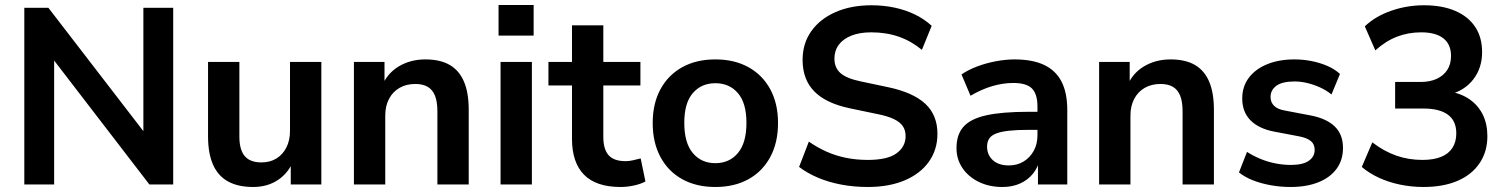

<svg xmlns="http://www.w3.org/2000/svg" viewBox="-20 -736 6013 766"><path d="M77 0V-705H173L578 -179H552V-705H671V0H576L171 -527H196V0Z M990 10Q929 10 889 -12.5Q849 -35 829.5 -80Q810 -125 810 -192V-489H935V-190Q935 -156 944.5 -133Q954 -110 973.5 -99Q993 -88 1023 -88Q1057 -88 1082.5 -103.5Q1108 -119 1122.5 -147.5Q1137 -176 1137 -214V-489H1262V0H1140V-102H1154Q1133 -48 1090.5 -19Q1048 10 990 10Z M1392 0V-489H1514V-391H1503Q1525 -444 1571.5 -471.5Q1618 -499 1677 -499Q1736 -499 1774 -477Q1812 -455 1831 -410.5Q1850 -366 1850 -298V0H1725V-292Q1725 -330 1715.5 -354Q1706 -378 1686.5 -389.5Q1667 -401 1637 -401Q1601 -401 1574 -385.5Q1547 -370 1532 -341.5Q1517 -313 1517 -275V0Z M1969 -594V-716H2109V-594ZM1977 0V-489H2102V0Z M2456 10Q2358 10 2310 -39Q2262 -88 2262 -182V-395H2168V-489H2262V-635H2387V-489H2535V-395H2387V-189Q2387 -141 2408 -117Q2429 -93 2476 -93Q2490 -93 2505 -96.5Q2520 -100 2536 -104L2555 -12Q2537 -2 2509.5 4Q2482 10 2456 10Z M2834 10Q2758 10 2702 -21Q2646 -52 2615 -109.5Q2584 -167 2584 -245Q2584 -323 2615 -380Q2646 -437 2702 -468Q2758 -499 2834 -499Q2910 -499 2966 -468Q3022 -437 3053 -380Q3084 -323 3084 -245Q3084 -167 3053 -109.5Q3022 -52 2966 -21Q2910 10 2834 10ZM2834 -85Q2890 -85 2924 -125.5Q2958 -166 2958 -246Q2958 -325 2924 -364.5Q2890 -404 2834 -404Q2778 -404 2744 -364.5Q2710 -325 2710 -246Q2710 -166 2744 -125.5Q2778 -85 2834 -85Z M3442 10Q3387 10 3336.5 0.5Q3286 -9 3243.5 -27Q3201 -45 3168 -70L3207 -171Q3240 -148 3276.5 -131.5Q3313 -115 3354.5 -106.5Q3396 -98 3442 -98Q3521 -98 3557 -124.5Q3593 -151 3593 -193Q3593 -216 3582 -232.5Q3571 -249 3546 -261Q3521 -273 3480 -281L3370 -304Q3275 -324 3228.5 -371.5Q3182 -419 3182 -497Q3182 -563 3217 -612Q3252 -661 3314 -688Q3376 -715 3457 -715Q3505 -715 3549.5 -705.5Q3594 -696 3631.5 -677.5Q3669 -659 3697 -633L3658 -537Q3616 -572 3566 -589.5Q3516 -607 3456 -607Q3410 -607 3377 -594Q3344 -581 3326.5 -557.5Q3309 -534 3309 -502Q3309 -466 3333 -444.5Q3357 -423 3415 -411L3524 -388Q3623 -367 3671.5 -322Q3720 -277 3720 -202Q3720 -139 3686 -91Q3652 -43 3589.5 -16.5Q3527 10 3442 10Z M3979 10Q3926 10 3884.5 -10.5Q3843 -31 3819.5 -66Q3796 -101 3796 -145Q3796 -199 3824 -230.5Q3852 -262 3915 -276Q3978 -290 4084 -290H4134V-218H4085Q4038 -218 4006 -214.5Q3974 -211 3954.5 -203.5Q3935 -196 3926.5 -183Q3918 -170 3918 -151Q3918 -118 3941 -97Q3964 -76 4005 -76Q4038 -76 4063.5 -91.5Q4089 -107 4104 -134Q4119 -161 4119 -196V-311Q4119 -361 4097 -383Q4075 -405 4023 -405Q3982 -405 3939 -392.5Q3896 -380 3852 -354L3816 -439Q3842 -457 3877.5 -470.5Q3913 -484 3952.5 -491.5Q3992 -499 4027 -499Q4099 -499 4145.5 -477Q4192 -455 4215 -410.5Q4238 -366 4238 -296V0H4121V-104H4129Q4122 -69 4101.5 -43.5Q4081 -18 4050 -4Q4019 10 3979 10Z M4365 0V-489H4487V-391H4476Q4498 -444 4544.5 -471.5Q4591 -499 4650 -499Q4709 -499 4747 -477Q4785 -455 4804 -410.5Q4823 -366 4823 -298V0H4698V-292Q4698 -330 4688.5 -354Q4679 -378 4659.5 -389.5Q4640 -401 4610 -401Q4574 -401 4547 -385.5Q4520 -370 4505 -341.5Q4490 -313 4490 -275V0Z M5129 10Q5088 10 5049.5 3Q5011 -4 4979 -16.5Q4947 -29 4923 -48L4955 -130Q4980 -114 5009 -102Q5038 -90 5069 -84Q5100 -78 5130 -78Q5178 -78 5201.5 -94.5Q5225 -111 5225 -138Q5225 -161 5209.5 -173.5Q5194 -186 5163 -192L5063 -211Q5001 -223 4968.5 -256.5Q4936 -290 4936 -343Q4936 -391 4962.5 -426Q4989 -461 5036 -480Q5083 -499 5144 -499Q5179 -499 5212 -492.5Q5245 -486 5274.5 -473.5Q5304 -461 5326 -441L5292 -359Q5273 -375 5248 -386.5Q5223 -398 5196.5 -404.5Q5170 -411 5145 -411Q5096 -411 5072.5 -394Q5049 -377 5049 -349Q5049 -328 5063 -314Q5077 -300 5106 -295L5206 -276Q5271 -264 5304.5 -232Q5338 -200 5338 -146Q5338 -97 5312 -62Q5286 -27 5239 -8.5Q5192 10 5129 10Z M5659 10Q5611 10 5565.5 0.5Q5520 -9 5481 -27Q5442 -45 5413 -70L5455 -168Q5502 -132 5551 -115Q5600 -98 5655 -98Q5699 -98 5729 -110Q5759 -122 5774.5 -146Q5790 -170 5790 -204Q5790 -254 5756.5 -278.5Q5723 -303 5659 -303H5546V-409H5647Q5685 -409 5712 -421.5Q5739 -434 5754 -457Q5769 -480 5769 -513Q5769 -559 5738.5 -583Q5708 -607 5650 -607Q5598 -607 5553 -589.5Q5508 -572 5467 -535L5425 -631Q5467 -671 5530 -693Q5593 -715 5661 -715Q5734 -715 5786 -692.5Q5838 -670 5865.5 -628.5Q5893 -587 5893 -528Q5893 -465 5858 -419.5Q5823 -374 5762 -359V-371Q5810 -363 5844 -339Q5878 -315 5896 -278Q5914 -241 5914 -193Q5914 -131 5883 -85Q5852 -39 5795 -14.5Q5738 10 5659 10Z"/></svg>

Font: NunitoSans3
Style: Bold
Weight: 700
Designer: Vernon Adams
Foundry: Vernon Adams
Version: Version 3.101;gftools[0.9.27]